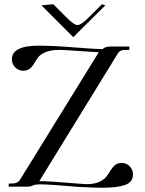

<svg xmlns="http://www.w3.org/2000/svg" viewBox="-20 -879 684 904"><path d="M175 -854 231 -859 292 -798Q328 -761 345 -761Q362 -761 399 -798L460 -859L476 -854L325 -704ZM463 -648Q475 -660 502 -660H589V-644Q589 -644 570 -644Q543 -644 534 -626L165 -26Q165 -26 186 -26Q215 -25 296.5 -18.5Q378 -12 389 -12Q424 -12 447 -22.5Q470 -33 481 -47.5Q492 -62 500.5 -76.5Q509 -91 521.5 -101.5Q534 -112 553 -112Q575 -112 590.5 -96Q606 -80 606 -58Q606 -21 568.5 -8Q531 5 463 5Q425 5 351 1Q212 -11 171 -11Q145 -11 134 -5.5Q123 0 107 0H21V-15H36Q65 -15 75 -34Q438 -623 445 -633Q420 -634 350 -639Q280 -644 260 -644Q221 -644 196 -634Q171 -624 160 -609.5Q149 -595 141 -580.5Q133 -566 120.5 -556Q108 -546 89 -546Q67 -546 51.5 -562Q36 -578 36 -600Q36 -664 163 -664Q228 -664 327 -656Q426 -648 463 -648Z"/></svg>

Font: kawoszeh
Style: Medium
Weight: 500
Version: Version 000.030